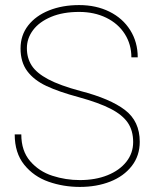

<svg xmlns="http://www.w3.org/2000/svg" viewBox="-20 -727 603 757"><path d="M290 -344Q212 -365 163 -388Q114 -411 87.5 -446.5Q61 -482 61 -536Q61 -588 91 -626.5Q121 -665 173.5 -686Q226 -707 292 -707Q359 -707 411.5 -681Q464 -655 493.5 -608Q523 -561 523 -501H498Q498 -552 472 -593Q446 -634 399 -657Q352 -680 292 -680Q228 -680 181.5 -660.5Q135 -641 110.5 -608.5Q86 -576 86 -537Q86 -498 105 -468.5Q124 -439 170 -414.5Q216 -390 298 -368Q414 -338 472.5 -293.5Q531 -249 531 -168Q531 -113 499.5 -72.5Q468 -32 414.5 -11Q361 10 295 10Q230 10 171.5 -10.5Q113 -31 75.5 -77.5Q38 -124 38 -197H64Q64 -132 99 -91.5Q134 -51 186.5 -34Q239 -17 295 -17Q356 -17 403.5 -36Q451 -55 478 -89Q505 -123 505 -167Q505 -212 484 -243Q463 -274 416.5 -298Q370 -322 290 -344Z"/></svg>

Font: FreesentationVF
Style: Regular
Weight: 400
Designer: glyphs from Roboto by Christian Robertson / Hangul glyphs from Noto Sans CJK(Source Han Sans) by Jang Soo-young and Kang
Foundry: PT&
Version: Version 2.001;Glyphs 3.3.1 (3343)